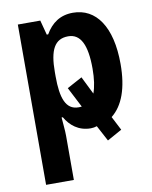

<svg xmlns="http://www.w3.org/2000/svg" viewBox="-88 -620 732 926"><g transform="rotate(-10 278.0 -157.5)"><path d="M322 9C333 9 343 7 352 4L393 81L465 41L430 -27C487 -72 517 -154 517 -272C517 -455 446 -555 333 -555C271 -555 228 -525 198 -473H191L172 -545H62V240H198V23C198 -4 194 -35 192 -67H198C222 -25 262 9 322 9ZM291 -447C351 -447 380 -391 380 -273C380 -224 374 -184 363 -154L320 -241L246 -201L297 -102C292 -101 286 -101 281 -101C219 -101 198 -161 198 -267V-288C198 -397 225 -447 291 -447Z"/></g></svg>

Font: Noto Sans Display SemiCondensed
Style: Bold
Weight: 700
Width: 4
Designer: Monotype Design Team
Foundry: Monotype Imaging Inc.
Version: Version 1.900